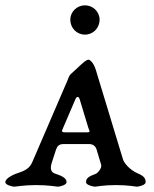

<svg xmlns="http://www.w3.org/2000/svg" viewBox="-28 -699 580 721"><path d="M291 -679C261 -679 236 -655 236 -625C236 -594 260 -569 291 -569C322 -569 346 -594 346 -625C346 -655 321 -679 291 -679ZM207 -214 255 -326C260.1 -337.9 267 -338 271 -327L304 -218C309 -205 312 -202 298 -202H221C206 -202 202 -203 207 -214ZM489 -48C459 -61 438 -87 434 -100L332 -436C324 -463 310 -475 304 -475C293 -475 266.9 -446.5 237.5 -420.5C231.3 -415 228.8 -404.9 225 -396L94 -92C86 -73 74 -61 47 -52C24 -45 -8 -30 -8 -15C-8 -5 14 1 25 2C32 2 61 -4 108 -4C156 -4 183 2 190 2C201 1 222 -5 222 -15C222 -30 204 -39 179 -47C163 -52 159 -66 167 -90L182 -136C186.7 -150.3 194 -158 210 -158H307C323 -158 333 -148 336 -133L352 -80C355 -67 339 -49 331 -46C306 -37 295 -30 295 -15C295 -5 317 1 328 2C335 2 360 -4 407 -4C455 -4 480 2 487 2C498 1 519 -5 519 -15C519 -30 511 -39 489 -48Z"/></svg>

Font: EB Garamond SC 08
Style: Regular
Weight: 400
Version: Version 0.016